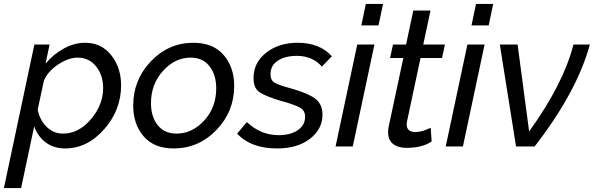

<svg xmlns="http://www.w3.org/2000/svg" viewBox="-60 -750 3040 983"><path d="M116 -522H194L173 -424Q214 -473 267.5 -502Q321 -531 376 -531Q459 -531 509.5 -467.5Q560 -404 560 -313Q560 -187 473.5 -88.5Q387 10 273 10Q215 10 174 -21Q133 -52 115 -103L48 213H-40ZM468 -299Q468 -365 432 -410Q396 -455 337 -455Q291 -455 238 -420Q185 -385 165 -338L133 -189Q143 -136 178.5 -101Q214 -66 262 -66Q343 -66 405.5 -139.5Q468 -213 468 -299Z M622 -210Q622 -341 712.5 -436Q803 -531 930 -531Q1031 -531 1085 -468.5Q1139 -406 1139 -310Q1139 -179 1048 -84.5Q957 10 829 10Q729 10 675.5 -52Q622 -114 622 -210ZM1047 -297Q1047 -367 1012.5 -411Q978 -455 916 -455Q836 -455 774.5 -387Q713 -319 713 -222Q713 -152 747.5 -109Q782 -66 844 -66Q924 -66 985.5 -133Q1047 -200 1047 -297Z M1154 -66 1204 -125Q1274 -58 1367 -58Q1427 -58 1464.5 -83.5Q1502 -109 1502 -152Q1502 -183 1479 -197Q1456 -211 1395 -229Q1387 -231 1383 -232Q1299 -257 1268.5 -278Q1238 -299 1238 -350Q1238 -429 1302.5 -480Q1367 -531 1464 -531Q1577 -531 1639 -462L1588 -409Q1540 -464 1460 -464Q1400 -464 1362.5 -439.5Q1325 -415 1325 -370Q1325 -340 1344.5 -327.5Q1364 -315 1424 -299Q1514 -274 1552.5 -246Q1591 -218 1591 -163Q1591 -89 1527 -39.5Q1463 10 1359 10Q1224 10 1154 -66Z M1813 -730H1901L1878 -620H1790ZM1769 -522H1857L1746 0H1658Z M1927 -73Q1927 -87 1930 -102L2005 -453H1937L1952 -522H2019L2056 -696H2144L2107 -522H2218L2203 -453H2093L2024 -129Q2022 -119 2022 -114Q2022 -74 2067 -74Q2101 -74 2145 -96L2150 -26Q2103 7 2021 7Q1978 7 1952.5 -13Q1927 -33 1927 -73Z M2377 -730H2465L2442 -620H2354ZM2333 -522H2421L2310 0H2222Z M2499 -522H2590L2649 -77Q2824 -319 2876 -522H2960Q2893 -278 2677 0H2582Z"/></svg>

Font: Raleway-v4020 Medium
Style: Italic
Weight: 500
Italic angle: -12°
Designer: Matt McInerney, Pablo Impallari, Rodrigo Fuenzalida
Foundry: Matt McInerney, Pablo Impallari, Rodrigo Fuenzalida
Version: Version 4.020;PS 004.020;hotconv 1.0.88;makeotf.lib2.5.64775